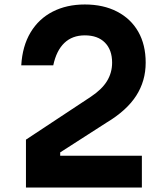

<svg xmlns="http://www.w3.org/2000/svg" viewBox="-20 -838 740 858"><path d="M96 -214 385 -405Q435 -438 458 -475.5Q481 -513 481 -558Q481 -615 449 -647.5Q417 -680 359 -680Q303 -680 267.5 -646Q232 -612 218 -546H75Q80 -632 116.5 -693Q153 -754 215.5 -786Q278 -818 359 -818Q442 -818 503.5 -786Q565 -754 598 -696Q631 -638 631 -558Q631 -476 588.5 -410Q546 -344 456 -290L249 -157V-142H614V0H96Z"/></svg>

Font: Martian Mono SemiExpanded SemiBold
Style: Regular
Weight: 600
Monospace: yes
Version: Version 0.930